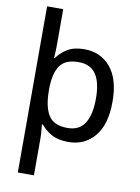

<svg xmlns="http://www.w3.org/2000/svg" viewBox="-105 -829 829 1138"><g transform="rotate(10 309.0 -260.0)"><path d="M564 -270Q564 -132 504 -61Q444 10 347 10Q284 10 244.5 -12.5Q205 -35 181 -66H175Q176 -59 177.5 -43Q179 -27 180 -11Q181 5 181 16V240H84V-760H181V-541Q181 -526 180 -502.5Q179 -479 178 -466H182Q206 -500 245 -524Q284 -548 347 -548Q444 -548 504 -477.5Q564 -407 564 -270ZM464 -271Q464 -369 430.5 -418Q397 -467 326 -467Q248 -467 215.5 -422.5Q183 -378 181 -288V-270Q181 -174 212.5 -122.5Q244 -71 328 -71Q398 -71 431 -122.5Q464 -174 464 -271Z"/></g></svg>

Font: Noto Sans Sundanese Medium
Style: Regular
Weight: 500
Version: Version 2.003